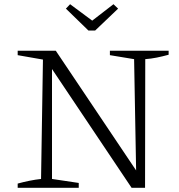

<svg xmlns="http://www.w3.org/2000/svg" viewBox="-20 -892 849 912"><path d="M502 -651H781V-632Q752 -624 724.5 -618.5Q697 -613 670 -611L669 0H605L213 -585L227 -589V-42L354 -23V0H64V-20Q93 -28 120.5 -33.5Q148 -39 175 -42L184 -609L64 -630V-651H245L641 -61L627 -58L617 -611L502 -630ZM400 -747 293 -851 313 -872 418 -794 519 -872 541 -851 432 -747Z"/></svg>

Font: Piazzolla Thin ExtraLight
Style: Regular
Weight: 250
Version: Version 2.005